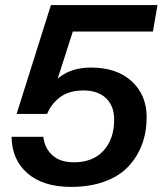

<svg xmlns="http://www.w3.org/2000/svg" viewBox="-20 -732 645 762"><path d="M262.2 9.8Q151.9 9.8 89.6 -43.7Q27.3 -97.2 25.9 -189H151.9Q156.7 -145 187.3 -116.5Q217.8 -87.9 273.9 -87.9Q349.1 -87.9 391.1 -134.3Q433.1 -180.7 433.1 -256.8Q433.1 -312 400.6 -342.5Q368.2 -373 312 -373Q254.4 -373 219 -346.7Q183.6 -320.3 167 -279.8H45.9L182.1 -711.9H605L586.9 -606.9H269L209 -419.9Q259.8 -463.9 340.8 -463.9Q443.4 -463.9 502.7 -409.4Q562 -355 562 -267.1Q562 -208 543.5 -158.4Q524.9 -108.9 489 -70.8Q453.1 -32.7 395 -11.5Q336.9 9.8 262.2 9.8Z"/></svg>

Font: Creato Display
Style: Bold Italic
Weight: 700
Italic angle: -10°
Version: Version 1.000